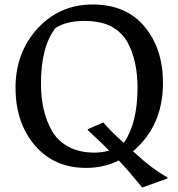

<svg xmlns="http://www.w3.org/2000/svg" viewBox="-20 -734 792 853"><path d="M704 -365Q704 -175 571 -62Q659 20 723 53L724 59L612 99Q554 28 508 -21Q440 12 363 12Q220 12 134.5 -88.5Q49 -189 49 -344.5Q49 -500 146.5 -607Q244 -714 392 -714Q540 -714 622 -616Q704 -518 704 -365ZM591 -344Q591 -465 546 -547Q521 -591 475 -616Q429 -641 353 -641Q277 -641 227 -610Q162 -528 162 -362Q162 -239 210 -154Q235 -109 283.5 -82.5Q332 -56 399 -56Q434 -56 465 -65Q440 -91 370 -156V-160L439 -190Q470 -153 530 -99Q591 -187 591 -344Z"/></svg>

Font: Asul
Style: Regular
Weight: 400
Version: Version 1.001